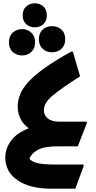

<svg xmlns="http://www.w3.org/2000/svg" viewBox="-20 -884 578 1160"><path d="M12 67Q12 14 46.5 -33.5Q81 -81 154 -109Q123 -130 105 -164Q87 -198 87 -241Q87 -277 101.5 -313.5Q116 -350 152 -389.5Q188 -429 251 -474Q314 -519 410 -572H420L464 -423Q354 -353 299.5 -308Q245 -263 245 -218Q245 -188 268.5 -168.5Q292 -149 337 -149H504V-138L450 0H329Q244 0 205.5 23Q167 46 158 76Q175 95 211.5 102.5Q248 110 306 110H485V121L435 256H289Q161 256 86.5 205.5Q12 155 12 67ZM190 -719Q160 -719 138.5 -738Q117 -757 117 -791Q117 -826 138.5 -845Q160 -864 190 -864Q221 -864 242 -845Q263 -826 263 -791Q263 -757 242 -738Q221 -719 190 -719ZM294 -568Q261 -568 238 -589Q215 -610 215 -647Q215 -685 238 -705.5Q261 -726 294 -726Q328 -726 351 -705.5Q374 -685 374 -647Q374 -610 351 -589Q328 -568 294 -568ZM113 -549Q80 -549 57 -570Q34 -591 34 -628Q34 -666 57 -687Q80 -708 113 -708Q146 -708 169 -687Q192 -666 192 -628Q192 -591 169 -570Q146 -549 113 -549Z"/></svg>

Font: Kufam
Style: Bold Italic
Weight: 700
Italic angle: -11°
Designer: Artur Schmal
Foundry: Original Type
Version: Version 1.301; ttfautohint (v1.8.3)